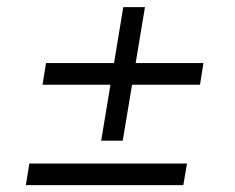

<svg xmlns="http://www.w3.org/2000/svg" viewBox="-20 -566 660 540"><path d="M52.7 -45.4 62.5 -106H505.9L495.6 -45.4ZM99.6 -327.6 109.4 -388.7H552.2L542.5 -327.6ZM264.6 -170.4 326.7 -545.9H387.7L325.2 -170.4Z"/></svg>

Font: Inter 28pt Light
Style: Italic
Weight: 300
Italic angle: -9.3988°
Designer: Rasmus Andersson
Foundry: rsms
Version: Version 4.001;git-66647c0bb